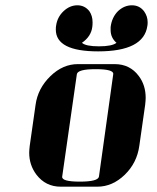

<svg xmlns="http://www.w3.org/2000/svg" viewBox="-20 -702 591 722"><path d="M89.8 -127.9Q89.8 -136.2 91.8 -153.8L113.8 -308.1Q122.1 -369.6 169.9 -416Q216.3 -460.9 272.9 -460.9H411.1Q468.8 -460.9 502 -416Q527.8 -381.8 527.8 -334Q527.8 -325.7 525.9 -308.1L503.9 -153.8Q495.1 -89.4 449.2 -44.9Q402.8 0 346.2 0H208Q151.9 0 117.2 -44.9Q89.8 -81.1 89.8 -127.9ZM189.9 -590.8Q189.9 -600.1 190.9 -605Q195.3 -637.7 219.2 -660.2Q242.7 -682.1 271 -682.1Q298.3 -682.1 315.9 -660.2Q328.1 -642.6 328.1 -618.2Q328.1 -606.9 327.1 -601.1Q322.8 -564.9 288.1 -541Q302.7 -527.8 352.1 -527.8Q401.4 -527.8 418 -541Q396 -560.1 396 -588.9V-600.1Q400.4 -636.7 423.8 -660.2Q447.3 -682.1 476.1 -682.1Q504.9 -682.1 522 -659.2Q535.2 -640.6 535.2 -618.2Q535.2 -609.9 534.2 -605Q521 -508.8 349.1 -508.8Q189.9 -508.8 189.9 -590.8ZM213.9 -38.1Q210.9 -19 279.8 -19Q349.1 -19 352.1 -38.1L405.8 -422.9Q408.7 -441.9 339.8 -441.9Q272 -441.9 269 -422.9Z"/></svg>

Font: Hjet
Style: Italic
Weight: 400
Designer: T. Christopher White
Version: Version 1.2